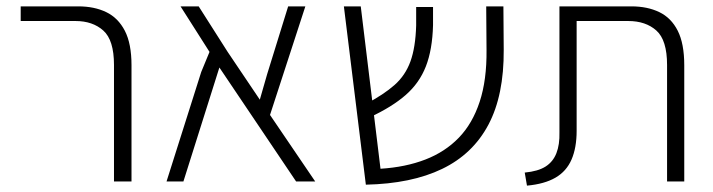

<svg xmlns="http://www.w3.org/2000/svg" viewBox="-20 -570 2240 603"><path d="M338 0V-366Q338 -444 304.5 -474Q271 -504 217 -504H45V-550H226Q276 -550 313.5 -532Q351 -514 372 -473.5Q393 -433 393 -365V0Z M970 0H910L669 -358L556 0H503L612 -344L638 -407L547 -550H604L695 -407L796 -257L819 -337L885 -550H939L828 -209Z M1129 10 1060 -550H1113L1175 -40Q1254 -45 1316 -69Q1378 -93 1421 -137.5Q1464 -182 1486.5 -250.5Q1509 -319 1508 -413L1507 -550H1561L1562 -414Q1563 -271 1514 -178.5Q1465 -86 1368.5 -39.5Q1272 7 1129 10ZM1142 -202 1130 -244Q1185 -273 1219 -303Q1253 -333 1269 -377Q1285 -421 1287 -490V-548H1340V-491Q1338 -414 1317.5 -361.5Q1297 -309 1254 -271.5Q1211 -234 1142 -202Z M1635 13 1628 -28Q1670 -32 1693.5 -47Q1717 -62 1727.5 -89Q1738 -116 1737 -154V-550H1963Q2013 -550 2050.5 -532Q2088 -514 2108.5 -473.5Q2129 -433 2129 -365V0H2075V-366Q2075 -444 2041.5 -474Q2008 -504 1953 -504H1791V-159Q1791 -106 1775 -69Q1759 -32 1724.5 -12Q1690 8 1635 13Z"/></svg>

Font: Assistant ExtraLight Light
Style: Regular
Weight: 300
Version: Version 3.000